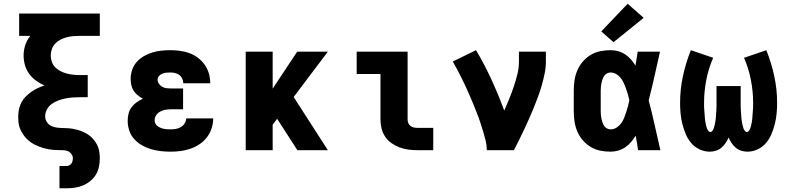

<svg xmlns="http://www.w3.org/2000/svg" viewBox="-20 -808 4240 1033"><path d="M300 205V85H339Q346 85 353 81.5Q360 78 364.5 71.5Q369 65 370.5 57.5Q372 50 372 43Q372 30 363 19Q354 8 342 4Q330 0 316.5 0Q303 0 290 -0.5Q277 -1 264 -2Q251 -3 238.5 -5.5Q226 -8 213.5 -11.5Q201 -15 188.5 -20Q176 -25 164.5 -31Q153 -37 142.5 -45Q132 -53 123 -62Q114 -71 106.5 -82Q99 -93 93 -104.5Q87 -116 83.5 -128.5Q80 -141 79 -154Q78 -167 78 -181Q78 -200 82 -219.5Q86 -239 95 -256.5Q104 -274 118 -288Q132 -302 148 -313.5Q164 -325 182 -333.5Q200 -342 219 -348Q195 -359 173.5 -374.5Q152 -390 136.5 -411.5Q121 -433 114 -458.5Q107 -484 107 -510Q107 -538 116 -565.5Q125 -593 143 -615H83V-735H517V-615H409Q391 -615 373.5 -613.5Q356 -612 339 -607.5Q322 -603 306 -595Q290 -587 277.5 -574Q265 -561 259 -544Q253 -527 253 -510Q253 -492 259 -475Q265 -458 277.5 -445.5Q290 -433 306 -425Q322 -417 339 -412.5Q356 -408 373.5 -406Q391 -404 409 -404H452V-285H409Q389 -285 369.5 -283.5Q350 -282 330.5 -278Q311 -274 292.5 -267Q274 -260 258 -248.5Q242 -237 232.5 -219Q223 -201 223 -182Q223 -167 231 -153.5Q239 -140 252 -132.5Q265 -125 280 -122.5Q295 -120 309.5 -119.5Q324 -119 339 -118.5Q354 -118 369 -115.5Q384 -113 398.5 -109Q413 -105 426.5 -99Q440 -93 452.5 -85Q465 -77 475.5 -66Q486 -55 494.5 -42.5Q503 -30 508 -16Q513 -2 515 13Q517 28 517 43Q517 66 512.5 88.5Q508 111 496.5 130.5Q485 150 467 165Q449 180 428 189Q407 198 384.5 201.5Q362 205 339 205Z M898 8Q871 8 844.5 5Q818 2 792.5 -5.5Q767 -13 743.5 -26.5Q720 -40 702 -60Q684 -80 675.5 -105.5Q667 -131 667 -158Q667 -177 671.5 -196Q676 -215 687.5 -230.5Q699 -246 715 -257.5Q731 -269 749 -277Q734 -285 721 -295.5Q708 -306 699 -320Q690 -334 686.5 -350Q683 -366 683 -383Q683 -408 691 -432Q699 -456 715.5 -474.5Q732 -493 753.5 -505.5Q775 -518 799 -525.5Q823 -533 848 -535.5Q873 -538 897 -538Q923 -538 949 -534.5Q975 -531 999.5 -522Q1024 -513 1045 -497Q1066 -481 1081 -460Q1096 -439 1103.5 -413.5Q1111 -388 1111 -362Q1111 -361 1111 -361Q1111 -361 1111 -360H966Q966 -360 966 -360.5Q966 -361 966 -361Q966 -373 960.5 -385Q955 -397 945 -404.5Q935 -412 922.5 -415Q910 -418 897 -418Q886 -418 875 -417Q864 -416 854 -412Q844 -408 836 -399.5Q828 -391 828 -380Q828 -368 835 -357.5Q842 -347 853 -341Q864 -335 876 -333.5Q888 -332 900 -332H965V-220H900Q885 -220 870.5 -217.5Q856 -215 842.5 -208Q829 -201 820.5 -188.5Q812 -176 812 -161Q812 -152 816 -143.5Q820 -135 827.5 -129.5Q835 -124 843.5 -120.5Q852 -117 861 -115Q870 -113 879.5 -112.5Q889 -112 898 -112Q912 -112 926.5 -114.5Q941 -117 953.5 -124.5Q966 -132 973.5 -144.5Q981 -157 982 -171H1127Q1127 -144 1118.5 -117.5Q1110 -91 1093.5 -69.5Q1077 -48 1054 -32.5Q1031 -17 1005 -8Q979 1 952 4.5Q925 8 898 8Z M1302 0V-530H1447V-331L1579 -530H1744L1560 -286L1744 0H1580L1471 -169L1447 -137V0Z M2227 0Q2203 0 2178.5 -3Q2154 -6 2131 -14.5Q2108 -23 2087.5 -37Q2067 -51 2053 -71.5Q2039 -92 2033 -116Q2027 -140 2027 -165V-410H1899V-530H2173V-165Q2173 -155 2177 -145.5Q2181 -136 2189 -130Q2197 -124 2207 -122Q2217 -120 2227 -120H2311V0Z M2599 0Q2599 -26 2593 -51Q2587 -76 2579.5 -100.5Q2572 -125 2564 -149.5Q2556 -174 2546.5 -198Q2537 -222 2527.5 -245.5Q2518 -269 2507.5 -293Q2497 -317 2486.5 -340Q2476 -363 2464.5 -386Q2453 -409 2441 -432Q2429 -455 2416 -477L2541 -538Q2587 -461 2624.5 -379Q2662 -297 2693 -213Q2707 -244 2720 -276.5Q2733 -309 2744 -341.5Q2755 -374 2763.5 -408Q2772 -442 2772 -477V-530H2917V-477Q2917 -445 2910.5 -413.5Q2904 -382 2895.5 -351.5Q2887 -321 2876 -291Q2865 -261 2853 -231.5Q2841 -202 2828 -172.5Q2815 -143 2801.5 -114.5Q2788 -86 2774 -57Q2760 -28 2745 0Z M3265 8Q3237 8 3209.5 2.5Q3182 -3 3158 -17.5Q3134 -32 3115.5 -53.5Q3097 -75 3086 -101Q3075 -127 3071 -154.5Q3067 -182 3067 -210V-320Q3067 -348 3071 -375.5Q3075 -403 3086 -429Q3097 -455 3115.5 -476.5Q3134 -498 3158 -512.5Q3182 -527 3209.5 -532.5Q3237 -538 3265 -538Q3286 -538 3306 -532.5Q3326 -527 3343.5 -515.5Q3361 -504 3374.5 -488.5Q3388 -473 3399 -455Q3402 -474 3405 -492.5Q3408 -511 3411 -530H3531Q3516 -465 3501.5 -399Q3487 -333 3470 -268Q3488 -201 3502.5 -134Q3517 -67 3533 0H3413Q3410 -20 3407 -39.5Q3404 -59 3400 -78Q3389 -60 3375.5 -44Q3362 -28 3344.5 -16Q3327 -4 3306.5 2Q3286 8 3265 8ZM3265 -112Q3282 -112 3296.5 -121Q3311 -130 3321 -143.5Q3331 -157 3337.5 -172.5Q3344 -188 3349 -204Q3354 -220 3358.5 -236Q3363 -252 3366 -268Q3363 -284 3358.5 -299.5Q3354 -315 3348.5 -330.5Q3343 -346 3336.5 -360.5Q3330 -375 3320 -388Q3310 -401 3295.5 -409.5Q3281 -418 3265 -418Q3255 -418 3245.5 -413Q3236 -408 3230.5 -399.5Q3225 -391 3221.5 -381Q3218 -371 3216 -361Q3214 -351 3213 -340.5Q3212 -330 3212 -320V-210Q3212 -200 3213 -189.5Q3214 -179 3216 -169Q3218 -159 3221.5 -149Q3225 -139 3230.5 -130.5Q3236 -122 3245.5 -117Q3255 -112 3265 -112ZM3281 -581 3215 -639 3357 -788 3443 -712Z M3799 8Q3770 8 3743.5 -4.5Q3717 -17 3698.5 -39Q3680 -61 3669 -87.5Q3658 -114 3651 -142Q3644 -170 3641.5 -198.5Q3639 -227 3639 -255Q3639 -328 3654.5 -399.5Q3670 -471 3697 -538L3817 -497Q3792 -440 3780 -378Q3768 -316 3768 -254Q3768 -247 3768 -240Q3768 -233 3768.5 -226Q3769 -219 3769.5 -212Q3770 -205 3770.5 -198.5Q3771 -192 3771.5 -185Q3772 -178 3772.5 -171Q3773 -164 3774 -157.5Q3775 -151 3776.5 -144Q3778 -137 3779.5 -130.5Q3781 -124 3783.5 -117.5Q3786 -111 3790.5 -104.5Q3795 -98 3802 -98Q3809 -98 3813.5 -105Q3818 -112 3820.5 -119Q3823 -126 3824.5 -133Q3826 -140 3827.5 -147.5Q3829 -155 3830 -162Q3831 -169 3831.5 -176.5Q3832 -184 3832.5 -191.5Q3833 -199 3833.5 -206Q3834 -213 3834.5 -220.5Q3835 -228 3835 -235.5Q3835 -243 3835 -250.5Q3835 -258 3835 -265V-345H3965V-265Q3965 -258 3965 -250.5Q3965 -243 3965 -235.5Q3965 -228 3965.5 -220.5Q3966 -213 3966.5 -206Q3967 -199 3967.5 -191.5Q3968 -184 3968.5 -176.5Q3969 -169 3970 -162Q3971 -155 3972.5 -147.5Q3974 -140 3975.5 -133Q3977 -126 3979.5 -119Q3982 -112 3986.5 -105Q3991 -98 3998 -98Q4005 -98 4009.5 -104.5Q4014 -111 4016.5 -117.5Q4019 -124 4020.5 -130.5Q4022 -137 4023.5 -144Q4025 -151 4026 -157.5Q4027 -164 4027.5 -171Q4028 -178 4028.5 -185Q4029 -192 4029.5 -198.5Q4030 -205 4030.5 -212Q4031 -219 4031.5 -226Q4032 -233 4032 -240Q4032 -247 4032 -254Q4032 -316 4020 -378Q4008 -440 3983 -497L4103 -538Q4130 -471 4145.5 -399.5Q4161 -328 4161 -255Q4161 -227 4158.5 -198.5Q4156 -170 4149 -142Q4142 -114 4131 -87.5Q4120 -61 4101.5 -39Q4083 -17 4056.5 -4.5Q4030 8 4001 8Q3985 8 3968.5 3Q3952 -2 3939 -13Q3926 -24 3916.5 -38Q3907 -52 3900 -68Q3893 -52 3883.5 -38Q3874 -24 3861 -13Q3848 -2 3831.5 3Q3815 8 3799 8Z"/></svg>

Font: Iosevka Slab Heavy Extended
Style: Regular
Weight: 900
Width: 7
Monospace: yes
Designer: Belleve Invis
Foundry: Belleve Invis
Version: Version 11.1.0; ttfautohint (v1.8.3)